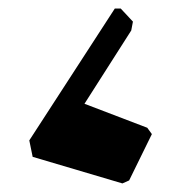

<svg xmlns="http://www.w3.org/2000/svg" viewBox="-20 -469 431 445"><path d="M259.8 -449.2 288.1 -418.9 284.2 -398.4 175.8 -228.5 321.3 -172.9 332 -158.2 279.3 -50.8 263.7 -43.9 55.7 -105.5 47.9 -143.6 246.1 -449.2Z"/></svg>

Font: LaylaThuluth
Style: Regular
Weight: 400
Version: Version 2.0